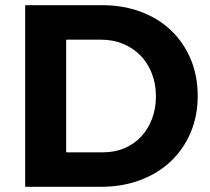

<svg xmlns="http://www.w3.org/2000/svg" viewBox="-20 -720 809 740"><path d="M374 -700Q455 -700 523 -674.5Q591 -649 639.5 -602.5Q688 -556 715 -492Q742 -428 742 -350Q742 -273 714.5 -208.5Q687 -144 637.5 -97.5Q588 -51 519.5 -25.5Q451 0 368 0H77V-700ZM235 -133H378Q422 -133 459 -148.5Q496 -164 523 -192.5Q550 -221 565.5 -261Q581 -301 581 -349Q581 -397 565 -437.5Q549 -478 521 -506.5Q493 -535 454.5 -551Q416 -567 371 -567H235Z"/></svg>

Font: Montserrat Semi Bold
Style: Regular
Weight: 600
Designer: Julieta Ulanovsky
Foundry: Julieta Ulanovsky
Version: Version 3.001 September 28, 2015